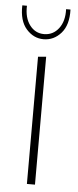

<svg xmlns="http://www.w3.org/2000/svg" viewBox="-53 -752 316 782"><g transform="rotate(5 105.0 -361.5)"><path d="M88 0V-520L121 -523V0ZM104 -593Q63 -593 33.5 -626.5Q4 -660 6 -723H25Q23 -674 45.5 -644Q68 -614 104 -614Q141 -614 164 -644Q187 -674 185 -723H203Q205 -660 175.5 -626.5Q146 -593 104 -593Z"/></g></svg>

Font: Murecho ExtraLight
Style: Regular
Weight: 200
Designer: Neil Summerour
Foundry: Positype
Version: Version 1.010; ttfautohint (v1.8.3)